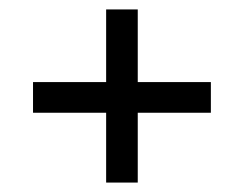

<svg xmlns="http://www.w3.org/2000/svg" viewBox="-20 -475 517 407"><path d="M272 -236H427V-301H272V-455H205V-301H50V-236H205V-88H272Z"/></svg>

Font: Kanit Light
Style: Regular
Weight: 300
Designer: Katatrad Team
Foundry: CadsonDemak
Version: Version 1.000;PS 001.000;hotconv 1.0.88;makeotf.lib2.5.64775